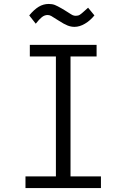

<svg xmlns="http://www.w3.org/2000/svg" viewBox="-20 -952 640 972"><path d="M109 -59H263V-666H131V-725H469V-666H337V-59H491V0H109ZM278 -847Q248 -866.5 239.2 -871.2Q230.5 -876 221 -876Q205.5 -876 192 -865.2Q178.5 -854.5 161 -832L128 -874Q152 -903 175.5 -917.5Q199 -932 227 -932Q244.5 -932 257.8 -926.8Q271 -921.5 292.5 -909L306 -901Q317 -894.5 327.5 -887.5Q341 -878.5 348 -875.2Q355 -872 364 -872Q376 -872 384.5 -877.5Q393 -883 407 -896Q416 -905 426 -913L458 -874Q437 -848 410 -832Q383 -816 357 -816Q339.5 -816 321.8 -823Q304 -830 278 -847Z"/></svg>

Font: JuliaMono Light
Style: Regular
Weight: 300
Monospace: yes
Designer: cormullion
Foundry: corm
Version: Version 0.054; ttfautohint (v1.8.4)